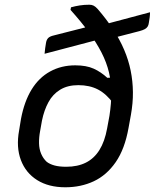

<svg xmlns="http://www.w3.org/2000/svg" viewBox="-20 -783 656 814"><path d="M616 -731Q616 -720 614.5 -708.5Q613 -697 611 -686Q610 -677 606 -670.5Q602 -664 594 -659.5Q586 -655 571 -651L455 -621Q445 -618 435.5 -618Q426 -618 417 -618Q408 -618 397 -615L169 -555Q170 -567 171.5 -578.5Q173 -590 175 -601Q177 -614 184 -621.5Q191 -629 209 -633L362 -672Q376 -676 385.5 -676Q395 -676 403.5 -676Q412 -676 421 -679ZM299 -506Q346 -506 377 -492Q408 -478 435 -453L481 -456L461 -344Q431 -385 395.5 -403.5Q360 -422 312 -422Q267 -422 235.5 -403Q204 -384 185.5 -350Q167 -316 158 -272L150 -227Q145 -200 145.5 -175.5Q146 -151 154.5 -131Q163 -111 178 -97Q191 -87 211 -81.5Q231 -76 261 -76Q309 -76 344 -93.5Q379 -111 401.5 -147Q424 -183 434 -238L444 -292Q452 -344 452 -389Q452 -434 442 -476Q432 -518 410.5 -560Q389 -602 356.5 -646.5Q324 -691 279 -741L281 -752Q299 -757 318 -760Q337 -763 359 -763Q369 -763 377 -759Q385 -755 394 -745Q432 -701 460 -658Q488 -615 506.5 -571.5Q525 -528 534 -483.5Q543 -439 543.5 -392.5Q544 -346 535 -296L525 -241Q509 -151 470.5 -95.5Q432 -40 377.5 -14.5Q323 11 257 11Q186 11 137.5 -19.5Q89 -50 68.5 -104.5Q48 -159 61 -230L69 -279Q83 -353 114 -403.5Q145 -454 192.5 -480Q240 -506 299 -506Z"/></svg>

Font: Rec Mono Semicasual
Style: Italic
Weight: 400
Italic angle: -10°
Version: Version 1.085; ttfautohint (v1.8.4.7-5d5b)